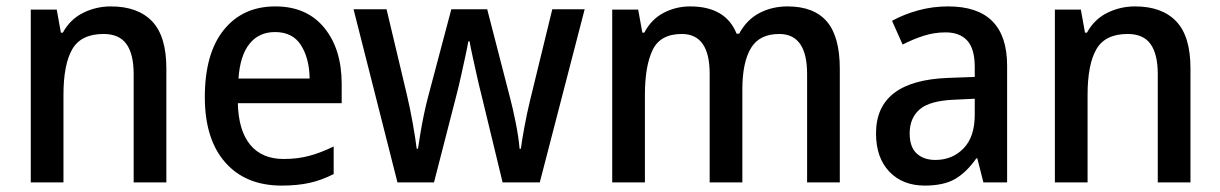

<svg xmlns="http://www.w3.org/2000/svg" viewBox="-20 -569 3806 599"><path d="M326 -549Q410 -549 454.5 -502.5Q499 -456 499 -356V0H397V-338Q397 -400 374.5 -431.5Q352 -463 303 -463Q233 -463 205.5 -415.5Q178 -368 178 -273V0H76V-539H157L170 -467H176Q199 -509 239.5 -529Q280 -549 326 -549Z M839 -549Q937 -549 991.5 -482.5Q1046 -416 1046 -307V-247H722Q724 -162 760.5 -117.5Q797 -73 865 -73Q909 -73 945.5 -83Q982 -93 1021 -112V-26Q984 -7 946 1.5Q908 10 859 10Q746 10 682.5 -62.5Q619 -135 619 -266Q619 -402 678 -475.5Q737 -549 839 -549ZM838 -469Q788 -469 758.5 -432.5Q729 -396 724 -324H946Q945 -387 919 -428Q893 -469 838 -469Z M1481 -277Q1475 -300 1468 -331.5Q1461 -363 1454.5 -392.5Q1448 -422 1445 -440H1441Q1438 -422 1431.5 -392Q1425 -362 1418 -330.5Q1411 -299 1405 -276L1334 0H1220L1083 -540H1186L1249 -275Q1259 -233 1267.5 -185.5Q1276 -138 1280 -105H1284Q1287 -125 1291.5 -152.5Q1296 -180 1302 -209Q1308 -238 1314 -261L1388 -540H1500L1572 -261Q1580 -231 1589 -186Q1598 -141 1601 -105H1605Q1608 -129 1616 -172.5Q1624 -216 1634 -257L1703 -540H1804L1664 0H1548Z M2437 -549Q2519 -549 2559.5 -502Q2600 -455 2600 -354V0H2498V-338Q2498 -463 2411 -463Q2349 -463 2322.5 -418.5Q2296 -374 2296 -290V0H2194V-339Q2194 -463 2107 -463Q2040 -463 2016 -413Q1992 -363 1992 -273V0H1890V-539H1971L1984 -467H1990Q2012 -509 2050.5 -529Q2089 -549 2133 -549Q2244 -549 2278 -464H2286Q2310 -508 2349.5 -528.5Q2389 -549 2437 -549Z M2938 -549Q3122 -549 3122 -364V0H3048L3029 -75H3026Q2995 -31 2959.5 -10.5Q2924 10 2865 10Q2796 10 2754.5 -33.5Q2713 -77 2713 -153Q2713 -318 2939 -326L3021 -329V-360Q3021 -417 2997.5 -442.5Q2974 -468 2930 -468Q2895 -468 2862 -457.5Q2829 -447 2796 -430L2763 -504Q2799 -524 2844 -536.5Q2889 -549 2938 -549ZM2958 -258Q2881 -255 2849.5 -228Q2818 -201 2818 -153Q2818 -110 2840 -90Q2862 -70 2898 -70Q2951 -70 2986 -106Q3021 -142 3021 -211V-261Z M3521 -549Q3605 -549 3649.5 -502.5Q3694 -456 3694 -356V0H3592V-338Q3592 -400 3569.5 -431.5Q3547 -463 3498 -463Q3428 -463 3400.5 -415.5Q3373 -368 3373 -273V0H3271V-539H3352L3365 -467H3371Q3394 -509 3434.5 -529Q3475 -549 3521 -549Z"/></svg>

Font: Noto Sans Sinhala UI SemiCondensed Medium
Style: Regular
Weight: 500
Width: 4
Designer: Jelle Bosma - Monotype Design Team
Foundry: Monotype Imaging Inc.
Version: Version 2.006; ttfautohint (v1.8.4.7-5d5b)